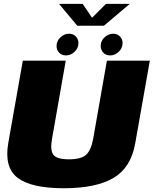

<svg xmlns="http://www.w3.org/2000/svg" viewBox="-20 -998 818 1022"><path d="M319.5 4Q492 4 584.8 -51.2Q677.5 -106.5 700 -236.5L777.5 -675H549L476 -259.5Q465 -199 438.8 -174.5Q412.5 -150 347 -150Q281.5 -150 263.8 -174.8Q246 -199.5 257 -259.5L330 -675H101.5L24 -236.5Q1.5 -106.5 74.2 -51.2Q147 4 319.5 4ZM331.5 -703Q356.5 -703 377 -722.5Q397.5 -742 397.5 -768.5Q397.5 -789.5 383.5 -804Q369.5 -818.5 347.5 -818.5Q322 -818.5 301.5 -799.2Q281 -780 281 -753.5Q281 -732 295 -717.5Q309 -703 331.5 -703ZM566.5 -703Q591.5 -703 612 -722.5Q632.5 -742 632.5 -768.5Q632.5 -789.5 618.5 -804Q604.5 -818.5 582.5 -818.5Q557 -818.5 536.5 -799.2Q516 -780 516 -753.5Q516 -732 530 -717.5Q544 -703 566.5 -703ZM391.5 -861H533L671 -977.5H544L470 -903.5L420 -977.5H294Z"/></svg>

Font: Anybody UltraCondensed Thin Black
Style: Italic
Weight: 900
Italic angle: -10°
Version: Version 1.111